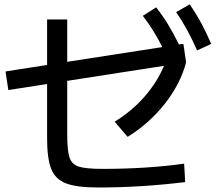

<svg xmlns="http://www.w3.org/2000/svg" viewBox="-20 -833 978 866"><path d="M192.4 -210V-454.1L17.6 -426.8L4.9 -510.7L192.4 -540V-745.1H283.2V-554.2L711.9 -620.6Q673.3 -698.7 624 -761.7L684.6 -799.8Q713.9 -762.2 738.3 -722.2Q762.7 -682.1 787.1 -632.3L801.8 -634.8L807.6 -632.8L819.3 -551.8Q794.4 -455.6 723.9 -365.7Q653.3 -275.9 555.7 -215.8L497.1 -284.2Q574.2 -331.5 631.1 -396.2Q688 -460.9 719.7 -536.1L283.2 -468.3V-226.6Q283.2 -152.8 293.7 -122.1Q304.2 -91.3 335.9 -81.3Q367.7 -71.3 444.3 -71.3Q641.1 -71.3 810.5 -94.7L815.4 -11.7Q614.3 12.7 423.8 12.7Q327.1 12.7 278.6 -5.6Q230 -23.9 211.2 -70.6Q192.4 -117.2 192.4 -210ZM774.4 -778.3 835.9 -813.5Q864.3 -772 887.5 -729.2Q910.6 -686.5 932.6 -634.8L869.1 -605.5Q845.7 -658.2 823.2 -699.2Q800.8 -740.2 774.4 -778.3Z"/></svg>

Font: Pretendard Medium
Style: Regular
Weight: 500
Designer: Base glyphs from Inter by Rasmus Andersson; Hangeul glyphs from Noto Sans CJK(Source Han Sans) by Jang Soo-young and Kan
Foundry: Kil Hyung-jin
Version: Version 1.309